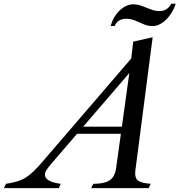

<svg xmlns="http://www.w3.org/2000/svg" viewBox="-146 -978 934 998"><path d="M540.5 -615 128 -135.5Q105 -108.5 96.2 -95.2Q87.5 -82 87.5 -69.5Q87.5 -53.5 106.2 -41Q125 -28.5 170 -22.5L159.5 0H-126L-115 -22.5Q-82 -27.5 -57.2 -35Q-32.5 -42.5 -12 -55.2Q8.5 -68 29 -88Q49.5 -108 75 -137.5L556 -697ZM491.5 -282.5H239L270 -319.5H497ZM532.5 -643 546.5 -761.5 647.5 -784.5 557.5 -91Q553 -57.5 568.2 -42Q583.5 -26.5 638 -22.5L626.5 0H327.5L339 -22.5Q379.5 -23 404 -31.2Q428.5 -39.5 441 -57.5Q453.5 -75.5 457.5 -104ZM646.5 -842.5Q623 -842.5 601 -852Q579 -861.5 556.8 -871Q534.5 -880.5 511 -880.5Q466 -880.5 449.5 -843H429Q443 -892.5 476.5 -924Q510 -955.5 546.5 -955.5Q569.5 -955.5 592.2 -946.8Q615 -938 638 -929.2Q661 -920.5 683 -920.5Q724 -920.5 744 -958.5H767.5Q750.5 -907.5 716.5 -875Q682.5 -842.5 646.5 -842.5Z"/></svg>

Font: Libre Caslon Text
Style: Italic
Weight: 400
Italic angle: -22.583°
Designer: Pablo Impallari, Rodrigo Fuenzalida, Katja Schimmel
Foundry: Pablo Impallari, Rodrigo Fuenzalida
Version: Version 2.000